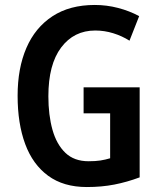

<svg xmlns="http://www.w3.org/2000/svg" viewBox="-20 -744 647 774"><path d="M317 -392H543V-29Q492 -10 441 0Q390 10 330 10Q236 10 174 -35.5Q112 -81 81.5 -163.5Q51 -246 51 -358Q51 -469 86.5 -551Q122 -633 191.5 -678.5Q261 -724 362 -724Q410 -724 456 -712Q502 -700 541 -679L502 -580Q472 -599 436.5 -610Q401 -621 364 -621Q278 -621 226.5 -552.5Q175 -484 175 -356Q175 -280 191.5 -221Q208 -162 243.5 -128Q279 -94 337 -94Q365 -94 384.5 -97Q404 -100 424 -106V-287H317Z"/></svg>

Font: Noto Sans Malayalam Condensed SemiBold
Style: Regular
Weight: 600
Width: 3
Designer: Jelle Bosma - Monotype Design Team
Foundry: Monotype Imaging Inc.
Version: Version 2.104; ttfautohint (v1.8.4.7-5d5b)